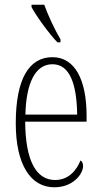

<svg xmlns="http://www.w3.org/2000/svg" viewBox="-20 -786 430 816"><path d="M224 -606H237V-619C214 -657 184 -721 168 -766H114V-756C132 -721 189 -642 224 -606ZM211 10C291 10 333 -47 333 -80C333 -94 328 -101 322 -104C305 -62 272 -21 214 -21C135 -21 88 -101 87 -269H348V-294C348 -449 297 -543 203 -543C103 -543 47 -450 47 -262C47 -88 109 10 211 10ZM308 -299H88C91 -431 129 -513 203 -513C278 -513 306 -426 308 -299Z"/></svg>

Font: Noto Serif Georgian ExtraCondensed ExtraLight
Style: Regular
Weight: 200
Width: 2
Designer: Monotype Design Team, Akaki Razmadze
Foundry: Google LLC
Version: Version 2.003